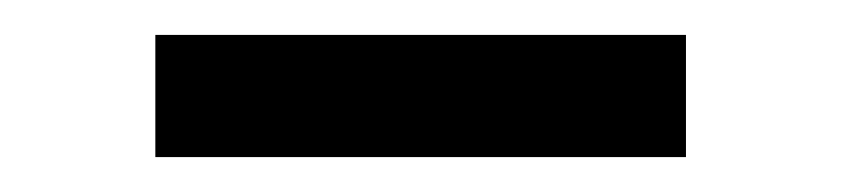

<svg xmlns="http://www.w3.org/2000/svg" viewBox="-20 -308 482 110"><path d="M373 -288V-218H69V-288Z"/></svg>

Font: Exo 2 Medium
Style: Regular
Weight: 500
Designer: Natanael Gama
Foundry: Natanael Gama
Version: Version 2.010